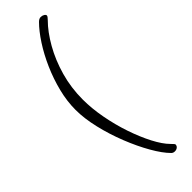

<svg xmlns="http://www.w3.org/2000/svg" viewBox="-307 -710 929 929"><g transform="rotate(-45 157.5 -245.5)"><path d="M264 192Q264 202 256.5 208Q249 214 238 214Q227 214 220 207Q190 177 158.5 122Q127 67 100 -1Q73 -69 56.5 -139Q40 -209 40 -268Q40 -327 55.5 -388.5Q71 -450 96.5 -508Q122 -566 153.5 -614.5Q185 -663 216 -694Q227 -705 238 -705Q249 -705 257 -700Q265 -695 265 -689Q265 -683 252 -670Q212 -630 177 -568.5Q142 -507 121 -433Q100 -359 100 -278Q100 -218 112.5 -150.5Q125 -83 146.5 -19.5Q168 44 194.5 95Q221 146 248 173Q264 189 264 192Z"/></g></svg>

Font: Benne
Style: Regular
Weight: 400
Designer: John-Daniel Harrington
Version: Version 1.001